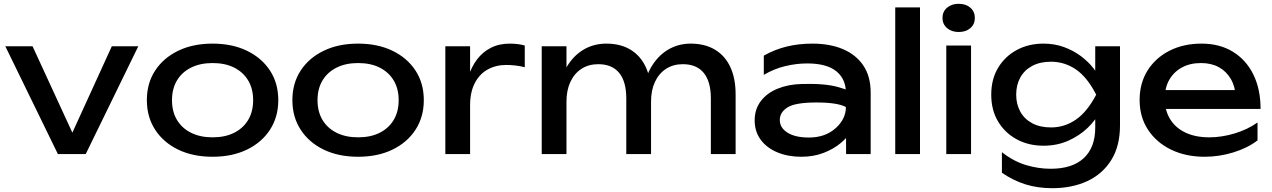

<svg xmlns="http://www.w3.org/2000/svg" viewBox="-20 -809 6676 1008"><path d="M385 -58H335L567 -566H706L430 0H284L8 -566H151Z M1096 14Q993 14 915.5 -23.5Q838 -61 794.5 -128Q751 -195 751 -283Q751 -372 794.5 -438.5Q838 -505 915.5 -542.5Q993 -580 1096 -580Q1199 -580 1276.5 -542.5Q1354 -505 1397.5 -438.5Q1441 -372 1441 -283Q1441 -195 1397.5 -128Q1354 -61 1276.5 -23.5Q1199 14 1096 14ZM1096 -88Q1162 -88 1209.5 -112Q1257 -136 1283 -179.5Q1309 -223 1309 -283Q1309 -343 1283 -386.5Q1257 -430 1209.5 -454Q1162 -478 1096 -478Q1031 -478 983 -454Q935 -430 909 -386.5Q883 -343 883 -283Q883 -223 909 -179.5Q935 -136 983 -112Q1031 -88 1096 -88Z M1860 14Q1757 14 1679.5 -23.5Q1602 -61 1558.5 -128Q1515 -195 1515 -283Q1515 -372 1558.5 -438.5Q1602 -505 1679.5 -542.5Q1757 -580 1860 -580Q1963 -580 2040.5 -542.5Q2118 -505 2161.5 -438.5Q2205 -372 2205 -283Q2205 -195 2161.5 -128Q2118 -61 2040.5 -23.5Q1963 14 1860 14ZM1860 -88Q1926 -88 1973.5 -112Q2021 -136 2047 -179.5Q2073 -223 2073 -283Q2073 -343 2047 -386.5Q2021 -430 1973.5 -454Q1926 -478 1860 -478Q1795 -478 1747 -454Q1699 -430 1673 -386.5Q1647 -343 1647 -283Q1647 -223 1673 -179.5Q1699 -136 1747 -112Q1795 -88 1860 -88Z M2318 -566H2448V-360V0H2318V-385ZM2735 -570V-456Q2713 -462 2687 -465Q2661 -468 2638 -468Q2583 -468 2540 -444Q2497 -420 2472.5 -372.5Q2448 -325 2448 -256L2418 -293Q2422 -353 2438.5 -405.5Q2455 -458 2484.5 -497Q2514 -536 2557 -558Q2600 -580 2657 -580Q2677 -580 2698 -577.5Q2719 -575 2735 -570Z M2824 -566H2954V-362V0H2824V-381ZM3163 -580Q3238 -580 3290.5 -548Q3343 -516 3370.5 -456.5Q3398 -397 3398 -313V0H3268V-292Q3268 -381 3230.5 -426.5Q3193 -472 3121 -472Q3070 -472 3032.5 -447.5Q2995 -423 2974.5 -379Q2954 -335 2954 -276L2908 -301Q2917 -389 2951.5 -451Q2986 -513 3040.5 -546.5Q3095 -580 3163 -580ZM3606 -580Q3681 -580 3734 -548Q3787 -516 3814.5 -456.5Q3842 -397 3842 -313V0H3712V-292Q3712 -381 3674.5 -426.5Q3637 -472 3565 -472Q3514 -472 3476.5 -447.5Q3439 -423 3418.5 -379Q3398 -335 3398 -276L3352 -301Q3361 -389 3395.5 -451Q3430 -513 3484.5 -546.5Q3539 -580 3606 -580Z M4421 -322Q4421 -394 4370.5 -435Q4320 -476 4217 -476Q4162 -476 4103 -462Q4044 -448 3990 -416V-517Q4049 -550 4111.5 -565Q4174 -580 4245 -580Q4337 -580 4405.5 -551Q4474 -522 4512.5 -465Q4551 -408 4551 -323V0H4422ZM4187 -368Q4312 -372 4383.5 -351Q4455 -330 4462 -317.5Q4469 -305 4469 -178Q4469 -153 4449 -120Q4429 -87 4392 -56.5Q4355 -26 4303 -6Q4251 14 4187 14Q4117 14 4061.5 -9Q4006 -32 3974 -75Q3942 -118 3942 -177Q3942 -236 3974.5 -278.5Q4007 -321 4062.5 -343.5Q4118 -366 4187 -368ZM4074 -179Q4074 -138 4114.5 -112.5Q4155 -87 4227 -87Q4312 -87 4366.5 -135.5Q4421 -184 4421 -247Q4377 -271 4266.5 -271Q4156 -271 4115 -245.5Q4074 -220 4074 -179Z M4680 -770H4810V0H4680Z M4948 -570H5013H5078V0H4948ZM5013 -641Q4976 -641 4952 -661.5Q4928 -682 4928 -715Q4928 -748 4952 -768.5Q4976 -789 5013 -789Q5051 -789 5074.5 -768.5Q5098 -748 5098 -715Q5098 -682 5074.5 -661.5Q5051 -641 5013 -641Z M5730 -139V-239L5735 -257V-366L5730 -386V-566H5860V-151Q5860 -42 5814 31.5Q5768 105 5688 142Q5608 179 5504 179Q5428 179 5364 159Q5300 139 5240 98V-10Q5301 38 5366 57.5Q5431 77 5496 77Q5610 77 5670 21Q5730 -35 5730 -139ZM5458 -44Q5380 -44 5318 -77.5Q5256 -111 5220 -171Q5184 -231 5184 -312Q5184 -393 5220 -453Q5256 -513 5318 -546.5Q5380 -580 5458 -580Q5516 -580 5565.5 -562Q5615 -544 5654.5 -514.5Q5694 -485 5721.5 -449.5Q5749 -414 5764 -377.5Q5779 -341 5779 -311Q5779 -272 5756 -225.5Q5733 -179 5690.5 -138Q5648 -97 5589 -70.5Q5530 -44 5458 -44ZM5498 -140Q5569 -140 5628.5 -181Q5688 -222 5735 -312Q5688 -404 5628.5 -444.5Q5569 -485 5498 -485Q5440 -485 5399 -463Q5358 -441 5336.5 -402Q5315 -363 5315 -312Q5315 -262 5336.5 -223Q5358 -184 5399 -162Q5440 -140 5498 -140Z M6304 14Q6205 14 6128 -23.5Q6051 -61 6007 -128Q5963 -195 5963 -284Q5963 -372 6004.5 -438.5Q6046 -505 6119.5 -542.5Q6193 -580 6288 -580Q6383 -580 6452.5 -537.5Q6522 -495 6560 -418Q6598 -341 6598 -237H6065V-336H6533L6468 -299Q6465 -355 6441.5 -395Q6418 -435 6378.5 -456.5Q6339 -478 6285 -478Q6228 -478 6185.5 -455Q6143 -432 6119 -390.5Q6095 -349 6095 -292Q6095 -229 6123.5 -183Q6152 -137 6204.5 -112.5Q6257 -88 6329 -88Q6394 -88 6462 -108.5Q6530 -129 6582 -166V-72Q6530 -32 6455.5 -9Q6381 14 6304 14Z"/></svg>

Font: Bounded
Style: Regular
Weight: 400
Designer: Vlad Churkin
Version: Version 1.0